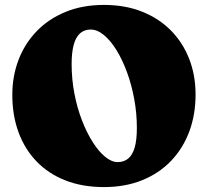

<svg xmlns="http://www.w3.org/2000/svg" viewBox="-20 -740 844 780"><path d="M402.5 -720Q488 -720 556.8 -692.8Q625.5 -665.5 674 -616.5Q722.5 -567.5 748.5 -501Q774.5 -434.5 774.5 -356Q774.5 -274 748.8 -205.2Q723 -136.5 674.5 -86Q626 -35.5 557.2 -7.8Q488.5 20 402.5 20Q315 20 246 -7Q177 -34 128.8 -84Q80.5 -134 55.2 -202.8Q30 -271.5 30 -355Q30 -430 55 -496Q80 -562 128 -612.2Q176 -662.5 245.2 -691.2Q314.5 -720 402.5 -720ZM536 -220Q536 -280 525.2 -338Q514.5 -396 495.8 -447Q477 -498 453 -536.8Q429 -575.5 402 -597.8Q375 -620 348.5 -620Q322 -620 304.8 -604.2Q287.5 -588.5 279.2 -557.2Q271 -526 271 -480Q271 -418.5 282.2 -360Q293.5 -301.5 313 -251Q332.5 -200.5 356.8 -162.5Q381 -124.5 407.2 -103Q433.5 -81.5 458 -81.5Q482.5 -81.5 500 -95.2Q517.5 -109 526.8 -139.5Q536 -170 536 -220Z"/></svg>

Font: Fraunces SuperSoft
Style: Regular
Weight: 900
Version: Version 1.000;[b76b70a41]